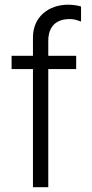

<svg xmlns="http://www.w3.org/2000/svg" viewBox="-20 -777 383 797"><path d="M268.8 -697.8C283.7 -697.8 293.7 -696 316.4 -687.5V-750C303.3 -753.9 284.8 -757.5 263.1 -757.5C180.4 -757.5 116.8 -705.6 116.8 -622.2V-545.5H28.1V-490.4H116.8V0H180.4V-490.4H296.2V-545.5H180.4V-609C180.4 -644.5 194.6 -697.8 268.8 -697.8Z"/></svg>

Font: TID UI Light
Style: Regular
Weight: 300
Designer: The TID Project Authors
Foundry: Bakken & Bæck
Version: Version 1.001;hotconv 1.0.109;makeotfexe 2.5.65596